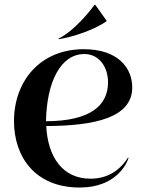

<svg xmlns="http://www.w3.org/2000/svg" viewBox="-20 -806 634 837"><path d="M327.5 11.5C484.5 11.5 532 -90.5 540.5 -117.5L538 -119C513 -79.5 464.5 -27 374.5 -27C251.5 -27 188.5 -123 181.5 -256.5C392.5 -257.5 556.5 -292.5 556.5 -425C556.5 -510.5 493.5 -591.5 345.5 -591.5C154 -591.5 41 -451.5 41 -278C41 -124 131.5 11.5 327.5 11.5ZM180.5 -277.5C183.5 -446 243 -570.5 348 -570.5C412.5 -570.5 451 -513 451 -447.5C451 -347 375.5 -278 180.5 -277.5ZM392.5 -785.5C350 -726.5 279.5 -656 234.5 -638L237 -635.5C295.5 -643.5 394 -677 444.5 -713.5V-716L395 -785.5Z"/></svg>

Font: Beautique Display
Style: Bold
Weight: 700
Designer: Nhat-Quang Ngo
Version: Version 1.100;Glyphs 3.2.3 (3260)